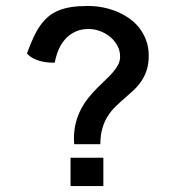

<svg xmlns="http://www.w3.org/2000/svg" viewBox="-20 -627 596 647"><path d="M70.9 -447Q79.4 -437.3 90.5 -431.2Q101.6 -425.2 113.9 -421.7Q126.2 -418.2 139.2 -416.9Q152.2 -415.7 164.5 -415.7Q168.6 -438.9 177.4 -459.4Q186.2 -480 200.3 -495.6Q214.4 -511.1 233.8 -520.2Q253.3 -529.3 278.4 -529.3Q297.7 -529.3 316.7 -522.4Q335.6 -515.4 350.8 -503Q365.9 -490.5 375.3 -473.5Q384.7 -456.5 384.7 -435.9Q384.7 -421.7 378 -408.8Q371.3 -396 360.3 -383.3Q349.3 -370.6 335.4 -357.6Q321.5 -344.6 306.9 -329.8Q292.3 -315 278.4 -297.9Q264.5 -280.8 253.5 -260.1Q242.5 -239.4 235.8 -214.3Q229.1 -189.2 229.1 -158.6L230.1 -141H318.1Q318.3 -172.1 325.2 -195.3Q332.1 -218.6 343.6 -236.4Q355.1 -254.2 369.7 -268.4Q384.4 -282.5 399.7 -295.7Q414.9 -308.9 429.6 -322.4Q444.2 -335.9 455.7 -352.5Q467.2 -369 474.2 -390.3Q481.2 -411.5 481.2 -439.8Q481.2 -467.3 472.8 -490.3Q464.5 -513.4 450 -532.1Q435.6 -550.8 416 -564.6Q396.4 -578.5 373.7 -587.9Q351.1 -597.4 326.4 -602.1Q301.8 -606.9 277.1 -606.9Q244.8 -606.9 219.9 -603.1Q195 -599.2 175.6 -591Q156.2 -582.7 141.5 -569.9Q126.8 -557.1 114.5 -539.4Q102.2 -521.6 91.8 -498.6Q81.3 -475.6 70.9 -447ZM328.3 -95.4H217.7V0H328.3Z"/></svg>

Font: Saysettha
Style: Regular
Weight: 400
Designer: John M. Durdin
Foundry: Lao Script for Windows
Version: Version 2.201